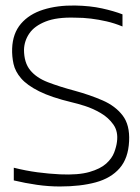

<svg xmlns="http://www.w3.org/2000/svg" viewBox="-20 -666 508 696"><path d="M197 10Q156 10 114 4Q72 -2 30 -12V-58Q74 -47 115.5 -41.5Q157 -36 198 -34Q264 -31 304 -42.5Q344 -54 365 -73Q386 -92 394 -113.5Q402 -135 404 -152Q409 -189 391 -214.5Q373 -240 344.5 -256.5Q316 -273 287.5 -282Q259 -291 241 -295Q166 -313 122 -335Q78 -357 56.5 -382Q35 -407 29 -434.5Q23 -462 24 -490Q26 -545 56 -580Q86 -615 137 -631Q188 -647 252 -646Q307 -645 350 -635.5Q393 -626 424 -614V-570Q395 -582 366.5 -588.5Q338 -595 310 -598.5Q282 -602 251 -602Q186 -604 145.5 -588Q105 -572 86.5 -545Q68 -518 67 -486Q67 -439 89.5 -411.5Q112 -384 153.5 -368Q195 -352 251 -337Q306 -322 352 -302Q398 -282 424.5 -247.5Q451 -213 448 -154Q445 -92 413.5 -56Q382 -20 327 -5Q272 10 197 10Z"/></svg>

Font: Matangi Light
Style: Regular
Weight: 300
Designer: Prashant Pant
Foundry: The Graphic Ant
Version: Version 3.002